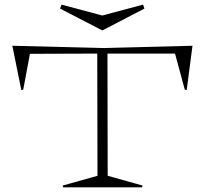

<svg xmlns="http://www.w3.org/2000/svg" viewBox="-20 -807 882 827"><path d="M33.2 -609.9 420.9 -600.1 809.1 -609.9 784.2 -418.9 775.9 -420.9 733.9 -576.2H442.9L443.8 -49.8L594.2 -7.8L591.8 0H252L250 -7.8L399.9 -49.8L398.9 -576.2L108.9 -575.2L80.1 -420.9L71.8 -418.9ZM238.8 -770 245.1 -787.1 420.9 -740.2 596.2 -787.1 602.1 -770 420.9 -675.8Z"/></svg>

Font: Halibut Exp Thin
Style: Regular
Weight: 250
Width: 7
Designer: Matteo Maggi
Foundry: Collletttivo
Version: Version 3.080 | FøM Fix